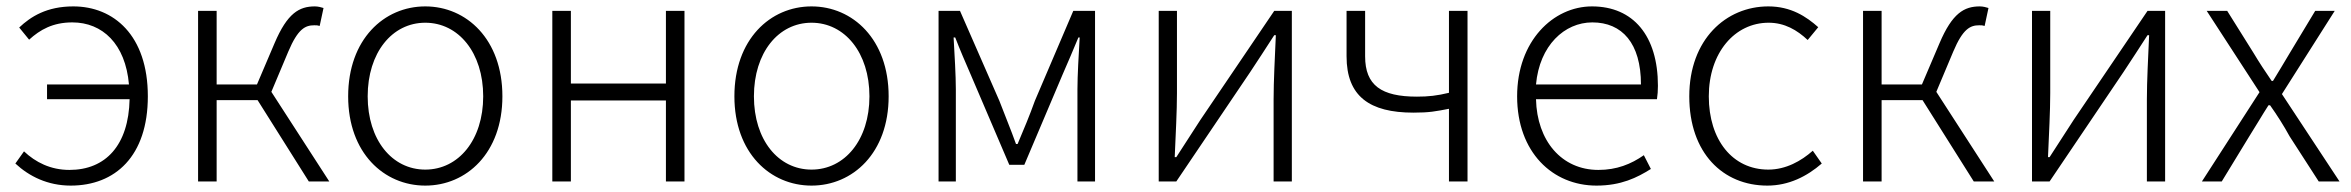

<svg xmlns="http://www.w3.org/2000/svg" viewBox="-20 -567 7346 600"><path d="M71 -443C105 -474 145 -497 206 -497C300 -497 372 -430 383 -303H127V-257H385C382 -113 310 -36 197 -36C138 -36 91 -60 55 -94L28 -56C71 -16 129 13 201 13C340 13 442 -79 442 -266C442 -457 335 -547 209 -547C126 -547 76 -515 40 -481Z M828 -280 881 -406C911 -477 934 -488 962 -488C970 -488 972 -488 979 -486L991 -542C985 -544 974 -547 964 -547C915 -547 878 -526 838 -432L783 -303H657V-533H599V0H657V-254H785L945 0H1009Z M1309 13C1438 13 1550 -89 1550 -266C1550 -444 1438 -547 1309 -547C1180 -547 1068 -444 1068 -266C1068 -89 1180 13 1309 13ZM1309 -37C1205 -37 1129 -130 1129 -266C1129 -402 1205 -496 1309 -496C1413 -496 1490 -402 1490 -266C1490 -130 1413 -37 1309 -37Z M1706 0H1764V-253H2061V0H2119V-533H2061V-306H1764V-533H1706Z M2516 13C2645 13 2757 -89 2757 -266C2757 -444 2645 -547 2516 -547C2387 -547 2275 -444 2275 -266C2275 -89 2387 13 2516 13ZM2516 -37C2412 -37 2336 -130 2336 -266C2336 -402 2412 -496 2516 -496C2620 -496 2697 -402 2697 -266C2697 -130 2620 -37 2516 -37Z M2913 0H2967V-288C2967 -331 2963 -397 2960 -450H2965C2980 -411 2997 -372 3013 -335L3134 -52H3181L3301 -335C3317 -372 3334 -411 3350 -450H3354C3351 -397 3347 -331 3347 -288V0H3402V-533H3334L3214 -252C3198 -207 3179 -162 3160 -117H3155C3139 -162 3120 -207 3103 -252L2980 -533H2913Z M3601 0H3656L3887 -342C3908 -374 3941 -424 3962 -457H3967C3964 -386 3960 -315 3960 -256V0H4017V-533H3962L3731 -192C3710 -159 3677 -109 3656 -76H3651C3654 -147 3658 -219 3658 -276V-533H3601Z M4508 0H4566V-533H4508V-277C4471 -268 4444 -265 4408 -265C4297 -265 4246 -300 4246 -391V-533H4188V-391C4188 -266 4260 -215 4397 -215C4447 -215 4466 -219 4508 -227Z M4969 13C5046 13 5096 -12 5139 -39L5117 -82C5077 -54 5032 -36 4975 -36C4860 -36 4783 -127 4780 -257H5158C5160 -270 5161 -284 5161 -299C5161 -455 5084 -547 4955 -547C4834 -547 4721 -439 4721 -266C4721 -91 4832 13 4969 13ZM4780 -303C4791 -425 4869 -497 4956 -497C5049 -497 5108 -432 5108 -303Z M5503 13C5570 13 5627 -16 5673 -56L5645 -96C5609 -64 5561 -37 5506 -37C5394 -37 5320 -130 5320 -266C5320 -402 5401 -496 5507 -496C5557 -496 5596 -473 5629 -442L5662 -482C5625 -515 5577 -547 5506 -547C5374 -547 5259 -444 5259 -266C5259 -89 5364 13 5503 13Z M6031 -280 6084 -406C6114 -477 6137 -488 6165 -488C6173 -488 6175 -488 6182 -486L6194 -542C6188 -544 6177 -547 6167 -547C6118 -547 6081 -526 6041 -432L5986 -303H5860V-533H5802V0H5860V-254H5988L6148 0H6212Z M6330 0H6385L6616 -342C6637 -374 6670 -424 6691 -457H6696C6693 -386 6689 -315 6689 -256V0H6746V-533H6691L6460 -192C6439 -159 6406 -109 6385 -76H6380C6383 -147 6387 -219 6387 -276V-533H6330Z M6861 0H6923L7009 -141C7030 -174 7049 -207 7069 -238H7074C7096 -207 7117 -174 7135 -141L7226 0H7291L7111 -273L7276 -533H7215L7136 -402C7118 -372 7101 -343 7083 -314H7079C7059 -343 7040 -372 7022 -402L6940 -533H6876L7041 -279Z"/></svg>

Font: Noto Sans CJK Light
Style: Regular
Weight: 300
Designer: Ryoko NISHIZUKA (kana & ideographs); Paul D. Hunt (Latin, Greek & Cyrillic); Wenlong ZHANG (bopomofo); Sandoll Communica
Foundry: Adobe Systems Incorporated
Version: Version 1.000;PS 1;hotconv 1.0.78;makeotf.lib2.5.61930